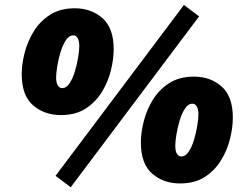

<svg xmlns="http://www.w3.org/2000/svg" viewBox="-20 -746 1010 790"><path d="M230.5 -272.5Q162.6 -272.5 116 -312.7Q69.3 -353 69.3 -441.4Q69.3 -481 81.1 -527.6Q92.8 -574.2 118.4 -616.2Q144 -658.2 185.8 -685.1Q227.5 -711.9 288.1 -711.9Q355.5 -711.9 401.6 -671.4Q447.8 -630.9 447.8 -543Q447.8 -503.9 436.5 -457.3Q425.3 -410.6 399.9 -368.7Q374.5 -326.7 333 -299.6Q291.5 -272.5 230.5 -272.5ZM235.8 -383.3Q252.9 -383.3 266.1 -403.1Q279.3 -422.9 288.1 -452.1Q296.9 -481.4 301.5 -510Q306.2 -538.6 306.2 -556.2Q306.2 -577.6 299.6 -589.1Q293 -600.6 281.7 -600.6Q264.2 -600.6 251 -580.6Q237.8 -560.5 229 -531.2Q220.2 -502 215.6 -473.4Q210.9 -444.8 210.9 -427.7Q210.9 -405.3 218 -394.3Q225.1 -383.3 235.8 -383.3ZM271 24.4 208.5 -22.5 736.8 -725.6 799.3 -678.7ZM720.7 8.8Q652.8 8.8 606.2 -31.5Q559.6 -71.8 559.6 -160.2Q559.6 -199.7 571.3 -246.3Q583 -293 608.6 -335Q634.3 -377 676 -403.8Q717.8 -430.7 778.3 -430.7Q845.7 -430.7 891.8 -390.1Q938 -349.6 938 -261.7Q938 -222.7 926.8 -176Q915.5 -129.4 890.1 -87.4Q864.7 -45.4 823.2 -18.3Q781.7 8.8 720.7 8.8ZM726.1 -102.1Q743.2 -102.1 756.3 -121.8Q769.5 -141.6 778.3 -170.9Q787.1 -200.2 791.7 -228.8Q796.4 -257.3 796.4 -274.9Q796.4 -296.4 789.8 -307.9Q783.2 -319.3 772 -319.3Q754.4 -319.3 741.2 -299.3Q728 -279.3 719.2 -250Q710.4 -220.7 705.8 -192.1Q701.2 -163.6 701.2 -146.5Q701.2 -124 708.3 -113Q715.3 -102.1 726.1 -102.1Z"/></svg>

Font: Schibsted Grotesk Black
Style: Italic
Weight: 900
Italic angle: -12°
Designer: Bakken & Baeck AS, Henrik Kongsvoll
Foundry: Schibsted ASA
Version: Version 1.100;gftools[0.9.25]